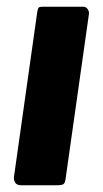

<svg xmlns="http://www.w3.org/2000/svg" viewBox="-20 -550 305 570"><path d="M174.8 -19.6Q173.1 -6.1 168 -3.1Q163 0 148.6 0H43.2Q30.5 0 25.5 -7.1Q20.5 -14.3 21.5 -25.3L90.7 -515.3Q92.4 -524.9 94.9 -527.4Q97.5 -530 105.4 -530H227.8Q235 -530 240 -523.2Q245 -516.4 244 -508.3Z"/></svg>

Font: Libre Franklin Thin
Style: Italic
Weight: 100
Italic angle: -8°
Designer: Pablo Impallari, Rodrigo Fuenzalida, Nhung Nguyen
Foundry: Impallari Type
Version: Version 3.000